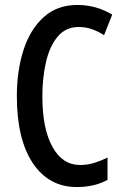

<svg xmlns="http://www.w3.org/2000/svg" viewBox="-20 -745 497 775"><path d="M297 -636Q246 -636 213.5 -598Q181 -560 166 -496Q151 -432 151 -356Q151 -226 191.5 -152.5Q232 -79 303 -79Q333 -79 360.5 -87.5Q388 -96 414 -109V-19Q362 10 290 10Q177 10 112.5 -86.5Q48 -183 48 -357Q48 -460 75 -543.5Q102 -627 156.5 -676Q211 -725 292 -725Q368 -725 433 -686L400 -603Q377 -618 351.5 -627Q326 -636 297 -636Z"/></svg>

Font: Noto Sans ExtraCondensed Medium
Style: Regular
Weight: 500
Width: 2
Designer: Monotype Design Team
Foundry: Monotype Imaging Inc.
Version: Version 2.013; ttfautohint (v1.8.4.7-5d5b)